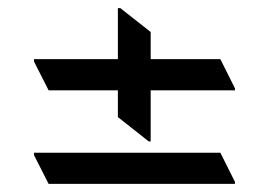

<svg xmlns="http://www.w3.org/2000/svg" viewBox="-20 -618 661 474"><path d="M64 -241H524L560 -169V-164H100L64 -235ZM560 -395H352V-269H347L271 -329V-395H100L64 -466V-472H271V-598H277L352 -539V-472H524L560 -400Z"/></svg>

Font: Halant Medium
Style: Regular
Weight: 500
Designer: Hitesh Malaviya (Devanagari), Satya Rajpurohit (Latin)
Foundry: Indian Type Foundry
Version: Version 1.101;PS 1.0;hotconv 1.0.78;makeotf.lib2.5.61930; tt